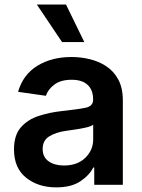

<svg xmlns="http://www.w3.org/2000/svg" viewBox="-20 -799 615 830"><path d="M223 11Q144.9 11 92.7 -30.9Q40.5 -72.8 40.5 -153.1Q40.5 -214.5 70.1 -248.4Q99.8 -282.3 147.2 -297.8Q194.6 -313.2 247.5 -318.9Q319.6 -326.7 351 -333.5Q382.5 -340.2 382.5 -367.9V-370Q382.5 -410.2 358.7 -432.2Q334.9 -454.2 290.1 -454.2Q242.9 -454.2 215.4 -433.6Q187.9 -413 178.3 -384.9L58.2 -402Q79.5 -476.6 141.5 -514.6Q203.5 -552.6 289.4 -552.6Q328.5 -552.6 367.5 -543.3Q406.6 -534.1 439.1 -512.8Q471.6 -491.5 491.3 -455.3Q511 -419 511 -365.1V0H387.4V-74.9H383.2Q365.8 -40.5 326.5 -14.7Q287.3 11 223 11ZM256.4 -83.5Q314.6 -83.5 348.7 -116.8Q382.8 -150.2 382.8 -195.7V-259.9Q374.6 -253.2 352.8 -248Q331 -242.9 306.5 -239.3Q282 -235.8 264.9 -233.3Q221.9 -227.3 193.2 -209.7Q164.4 -192.1 164.4 -155.2Q164.4 -119.7 190.3 -101.6Q216.3 -83.5 256.4 -83.5ZM344.5 -617.2H248.2L139.2 -779.5H265.3Z"/></svg>

Font: Inter UI Semi Bold
Style: Regular
Weight: 600
Designer: Rasmus Andersson
Foundry: rsms
Version: 3.2;8d6f07862